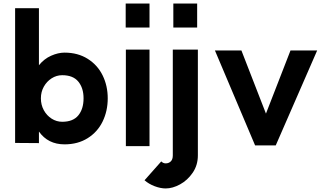

<svg xmlns="http://www.w3.org/2000/svg" viewBox="-20 -804 1839 1080"><path d="M450 -251Q450 -309 420.5 -345Q391 -381 330 -381Q298 -381 270.5 -363.5Q243 -346 226.5 -316.5Q210 -287 210 -251Q210 -214 226.5 -184Q243 -154 270.5 -136.5Q298 -119 330 -119Q391 -119 420.5 -155Q450 -191 450 -251ZM65 -758H199V-437Q228 -473 267.5 -490.5Q307 -508 343 -508Q418 -508 473.5 -473Q529 -438 557.5 -379.5Q586 -321 586 -251Q586 -180 557.5 -121Q529 -62 473.5 -27Q418 8 343 8Q250 8 199 -64V1L65 0Z M821 -784V-649H687V-784ZM688 -525H821V18H688Z M912 115Q929 115 940.5 104Q952 93 952 70V-525H1093V70Q1093 125 1064 167.5Q1035 210 993 233Q951 256 912 256Q883 256 850 243.5Q817 231 793 210L887 104Q898 115 912 115ZM955 -784H1089V-649H955Z M1531 14H1415L1189 -520H1338L1476 -165L1614 -520H1764Z"/></svg>

Font: SUIT ExtraBold
Style: Regular
Weight: 800
Designer: Sunn Youn; Korean Glyphs from Source Han Sans (Sandoll Communications; Soo-young Jang, Joo-yeon Kang)
Foundry: Sunn
Version: Version 1.008